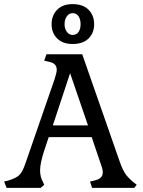

<svg xmlns="http://www.w3.org/2000/svg" viewBox="-35 -914 694 934"><path d="M216 -796Q216 -839 243 -866.5Q270 -894 318 -894Q369 -894 396 -866.5Q423 -839 423 -796Q423 -754 396 -727Q369 -700 318 -700Q270 -700 243 -727Q216 -754 216 -796ZM357 -796Q357 -820 347 -835Q337 -850 318 -850Q301 -850 290 -834.5Q279 -819 279 -796Q279 -775 290 -759.5Q301 -744 318 -744Q337 -744 347 -758.5Q357 -773 357 -796ZM-15 -31 6 -36Q43 -47 59 -62.5Q75 -78 89 -120L231 -530Q241 -562 241 -574Q241 -591 231.5 -600.5Q222 -610 201 -614L180 -619L191 -650H365L548 -126Q563 -83 579.5 -62Q596 -41 630 -15L618 0H413L403 -31L425 -36Q446 -41 455.5 -50.5Q465 -60 465 -77Q465 -87 460.5 -100.5Q456 -114 454 -120L411 -247H202L180 -181Q160 -119 160 -86Q160 -53 173 -31L180 -15L163 0H-3ZM222 -304H393L306 -558Z"/></svg>

Font: Kurale
Style: Regular
Weight: 400
Designer: Eduardo Rodriguez Tunni
Foundry: Eduardo Rodriguez Tunni
Version: Version 2.000